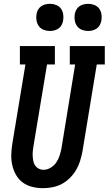

<svg xmlns="http://www.w3.org/2000/svg" viewBox="-20 -976 568 1004"><path d="M205 8Q176 8 148 1Q120 -6 98.5 -22Q77 -38 63.5 -62Q50 -86 44 -113Q38 -140 39 -169.5Q40 -199 45 -228L113 -639H84V-735H267V-639H226L155 -212Q153 -199 151.5 -185.5Q150 -172 151 -158.5Q152 -145 154.5 -132.5Q157 -120 164 -110Q171 -100 182.5 -94Q194 -88 207 -88Q226 -88 244 -98.5Q262 -109 273.5 -125.5Q285 -142 291 -160.5Q297 -179 301 -198L373 -639H345V-735H528V-639H486L411 -183Q406 -158 398.5 -133.5Q391 -109 377.5 -86.5Q364 -64 345 -45Q326 -26 303 -14Q280 -2 254.5 3Q229 8 205 8ZM441 -814Q424 -814 408.5 -820Q393 -826 383.5 -839Q374 -852 371 -868.5Q368 -885 371 -902Q373 -914 379 -925Q385 -936 395 -943Q405 -950 417 -953Q429 -956 441 -956Q458 -956 473.5 -950Q489 -944 498.5 -931Q508 -918 510.5 -901.5Q513 -885 510 -868Q508 -856 502 -845Q496 -834 486 -827Q476 -820 464 -817Q452 -814 441 -814ZM241 -814Q224 -814 208.5 -820Q193 -826 183.5 -839Q174 -852 171 -868.5Q168 -885 171 -902Q173 -914 179 -925Q185 -936 195 -943Q205 -950 217 -953Q229 -956 241 -956Q258 -956 273.5 -950Q289 -944 298.5 -931Q308 -918 310.5 -901.5Q313 -885 310 -868Q308 -856 302 -845Q296 -834 286 -827Q276 -820 264 -817Q252 -814 241 -814Z"/></svg>

Font: Iosevka Gothic
Style: Bold Italic
Weight: 700
Italic angle: -9°
Monospace: yes
Designer: Belleve Invis
Foundry: Belleve Invis
Version: Version 15.5.1; ttfautohint (v1.8.4)